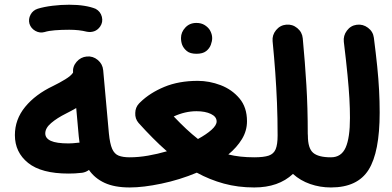

<svg xmlns="http://www.w3.org/2000/svg" viewBox="-20 -762 1682 824"><path d="M43.9 -182.1Q43.9 -249.5 87.9 -303.2Q131.8 -356.9 208 -393.1Q234.9 -406.2 259.8 -421.4Q284.7 -436.5 293.5 -450.2Q291 -476.1 308.6 -496.6Q326.2 -517.1 352.5 -519.5Q378.9 -522 399.7 -504.6Q420.4 -487.3 422.9 -460.4L447.3 -189.5Q451.7 -145 461.4 -123Q471.2 -101.1 489.3 -94Q507.3 -86.9 536.6 -86.9H537.1Q564 -86.9 582.8 -67.9Q601.6 -48.8 601.6 -22Q601.6 4.9 582.8 23.7Q564 42.5 537.1 42.5H536.6Q471.7 42.5 429.2 22.9Q386.7 3.4 361.8 -32.7Q348.6 -22.9 332.5 -20.5Q317.9 -18.6 301.5 -17.8Q285.2 -17.1 273.9 -17.1Q157.7 -17.1 100.8 -62.7Q43.9 -108.4 43.9 -182.1ZM174.3 -189.5Q174.3 -168.5 198.2 -157.5Q222.2 -146.5 273.9 -146.5Q280.8 -146.5 292.2 -147.2Q303.7 -147.9 314.5 -149.4Q317.9 -149.9 321.3 -149.9Q319.3 -163.1 317.9 -177.7L307.1 -298.3Q287.1 -286.6 263.7 -274.9Q224.6 -255.4 199.5 -233.9Q174.3 -212.4 174.3 -189.5ZM106.4 -660.2Q101.1 -680.2 111.1 -699Q121.1 -717.8 142.1 -724.6Q169.4 -732.9 205.6 -737.3Q241.7 -741.7 276.9 -741.7Q312.5 -741.7 341.6 -737.1Q370.6 -732.4 390.6 -724.1Q411.6 -712.4 417.2 -689.7Q422.9 -667 409.7 -647.9Q398.9 -632.8 383.8 -627.7Q368.7 -622.6 352.1 -626Q319.8 -634.3 276.9 -634.3Q243.7 -634.3 216.1 -632.1Q188.5 -629.9 171.4 -624.5Q150.9 -618.7 131.8 -629.4Q112.8 -640.1 106.4 -660.2Z M472.2 -22Q472.2 -48.8 491.2 -67.9Q510.3 -86.9 537.1 -86.9Q574.2 -86.9 615.2 -94Q656.2 -101.1 696.3 -112.8Q665.5 -139.6 635.3 -170.2Q605 -200.7 574.7 -234.4Q559.1 -252.4 560.5 -277.3Q561 -301.3 576.7 -317.9L578.1 -319.3Q579.6 -321.3 582 -323.2Q623 -363.3 685.3 -389.2Q747.6 -415 828.6 -415Q878.4 -415 927 -396.5Q975.6 -377.9 1007.8 -339.6Q1040 -301.3 1040 -241.7Q1040 -200.7 1018.3 -165Q996.6 -129.4 960 -99.1Q1008.3 -86.9 1070.8 -86.9H1071.3Q1098.1 -86.9 1116.9 -67.9Q1135.7 -48.8 1135.7 -22Q1135.7 4.9 1116.9 23.7Q1098.1 42.5 1071.3 42.5H1070.8Q1001.5 42.5 940.7 25.9Q879.9 9.3 824.7 -21Q751 9.8 672.9 26.1Q594.7 42.5 537.1 42.5Q510.3 42.5 491.2 23.7Q472.2 4.9 472.2 -22ZM823.2 -284.7Q774.4 -284.7 725.6 -262.2Q753.9 -232.4 779.5 -208.5Q805.2 -184.6 829.6 -165.5Q865.7 -185.1 887.7 -204.8Q909.7 -224.6 909.7 -240.7Q909.7 -261.2 885.3 -272.9Q860.8 -284.7 823.2 -284.7ZM756.8 -599.1Q756.8 -624 775.4 -643.8Q793.9 -663.6 822.8 -663.6Q843.3 -663.6 857.7 -654.8Q872.1 -646 880.4 -633.3Q890.6 -615.7 890.6 -598.6Q890.6 -585.4 884.8 -569.6Q878.9 -553.7 864.5 -542.5Q850.1 -531.2 823.2 -531.2Q795.9 -531.2 781.7 -543Q767.6 -554.7 761.7 -569.8Q756.8 -583 756.8 -599.1Z M1006.8 -22Q1006.8 -48.8 1025.6 -67.9Q1044.4 -86.9 1071.3 -86.9Q1111.8 -86.9 1133.3 -94.2Q1154.8 -101.6 1163.1 -121.8Q1171.4 -142.1 1171.4 -180.2Q1171.4 -254.9 1168.7 -320.6Q1166 -386.2 1161.4 -450.9Q1156.7 -515.6 1149.9 -585.4Q1147.5 -611.8 1164.8 -632.8Q1182.1 -653.8 1208.5 -656.2Q1234.9 -658.7 1255.9 -641.4Q1276.9 -624 1279.3 -597.7Q1289.1 -493.2 1294.9 -397Q1300.8 -300.8 1300.8 -188Q1301.3 -184.1 1301.3 -180.2Q1301.3 -125.5 1324 -106.2Q1346.7 -86.9 1399.9 -86.9H1400.4Q1427.2 -86.9 1446 -67.9Q1464.8 -48.8 1464.8 -22Q1464.8 4.9 1446 23.7Q1427.2 42.5 1400.4 42.5H1399.9Q1353.5 42.5 1311.3 27.8Q1269 13.2 1237.3 -15.6Q1175.3 42.5 1071.3 42.5Q1044.4 42.5 1025.6 23.7Q1006.8 4.9 1006.8 -22Z M1335.9 -22Q1335.9 -48.8 1354.7 -67.9Q1373.5 -86.9 1400.4 -86.9Q1444.8 -86.9 1463.4 -128.7Q1481.9 -170.4 1481.9 -255.9Q1481.9 -295.4 1479.5 -338.9Q1477.1 -382.3 1471.4 -440.4Q1465.8 -498.5 1455.6 -582.5Q1452.6 -608.9 1468.8 -630.6Q1484.9 -652.3 1511.2 -655.8Q1537.6 -659.2 1559.3 -642.8Q1581.1 -626.5 1584.5 -600.1Q1593.3 -531.2 1598.9 -476.8Q1604.5 -422.4 1606.9 -374.8Q1609.4 -327.1 1609.4 -278.8Q1609.4 -108.9 1561.8 -33.2Q1514.2 42.5 1400.4 42.5Q1373.5 42.5 1354.7 23.7Q1335.9 4.9 1335.9 -22Z"/></svg>

Font: Mikhak-FD Bold
Style: Regular
Weight: 700
Designer: Amin Abedi
Version: Version 3.3